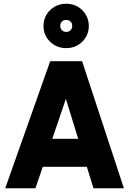

<svg xmlns="http://www.w3.org/2000/svg" viewBox="-20 -1009 691 1029"><path d="M164 -265H468V-115H164ZM8 0 249 -681H420L644 0H481L305 -570H364L170 0ZM335 -751Q301 -751 273.5 -766.5Q246 -782 229.5 -809Q213 -836 213 -869Q213 -904 229.5 -931Q246 -958 273.5 -973.5Q301 -989 335 -989Q369 -989 396 -973.5Q423 -958 439.5 -931Q456 -904 456 -869Q456 -836 439.5 -809Q423 -782 396 -766.5Q369 -751 335 -751ZM335 -838Q349 -838 358 -847Q367 -856 367 -870Q367 -885 358 -893.5Q349 -902 335 -902Q321 -902 312 -893.5Q303 -885 303 -870Q303 -856 312 -847Q321 -838 335 -838Z"/></svg>

Font: Gabarito ExtraBold
Style: Regular
Weight: 800
Designer: Leandro Assis / Alvaro Franca / Felipe Casaprima
Foundry: Naipe Foundry
Version: Version 1.000